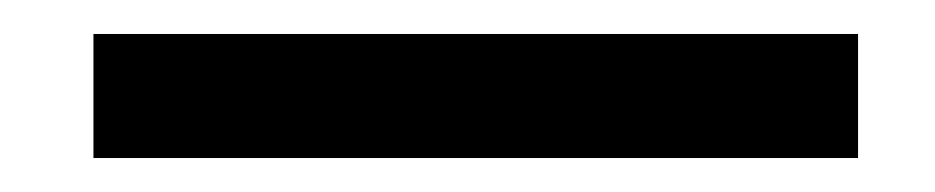

<svg xmlns="http://www.w3.org/2000/svg" viewBox="-20 -805 550 113"><path d="M35 -712V-785H485V-712Z"/></svg>

Font: Stick No Bills ExtraLight Medium
Style: Regular
Weight: 500
Version: Version 2.000